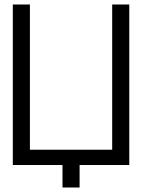

<svg xmlns="http://www.w3.org/2000/svg" viewBox="-20 -734 632 854"><path d="M113 -714H37V0H258V100H334V0H555V-714H479V-68H113Z"/></svg>

Font: Non Bureau Light
Style: Regular
Weight: 300
Designer: Jona Saucedo
Foundry: Non Foundry
Version: Version 1.000;FEAKit 1.0